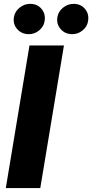

<svg xmlns="http://www.w3.org/2000/svg" viewBox="-20 -959 470 979"><path d="M306.1 -727.3 185.4 0H9.6L130.3 -727.3ZM127.1 -784.8Q90.2 -784.8 67.6 -810.7Q45.1 -836.6 51.1 -872.2Q56.1 -900.6 79.9 -919.9Q103.7 -939.3 133.5 -939.3Q170.5 -939.3 191.9 -913.5Q213.4 -887.8 207.4 -851.6Q203.5 -823.9 180 -804.3Q156.6 -784.8 127.1 -784.8ZM348.7 -784.8Q311.8 -784.8 289.2 -810.7Q266.7 -836.6 272.7 -872.2Q277.7 -900.6 301.5 -919.9Q325.3 -939.3 355.1 -939.3Q392 -939.3 413.5 -913.5Q435 -887.8 429 -851.6Q425.1 -823.9 401.6 -804.3Q378.2 -784.8 348.7 -784.8Z"/></svg>

Font: Inter UI Extra Bold
Style: Italic
Weight: 800
Italic angle: 9.39999°
Designer: Rasmus Andersson
Foundry: rsms
Version: 3.2;8d6f07862